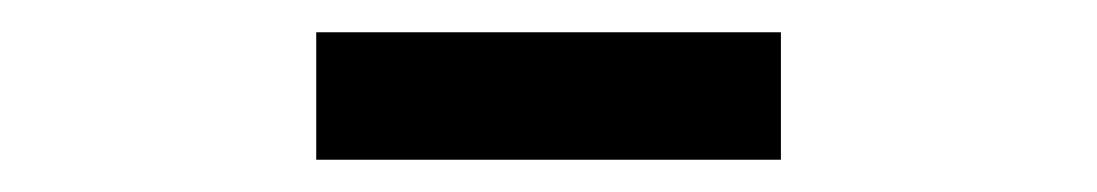

<svg xmlns="http://www.w3.org/2000/svg" viewBox="-20 -729 680 119"><path d="M176 -709H464V-630H176Z"/></svg>

Font: Writer Medium
Style: Regular
Weight: 500
Monospace: yes
Designer: Mike Abbink, Paul van der Laan, Pieter van Rosmalen
Foundry: Bold Monday
Version: Version 2.001 2020